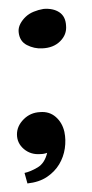

<svg xmlns="http://www.w3.org/2000/svg" viewBox="-20 -346 214 447"><path d="M81.1 -325.2Q103.5 -327.1 118.2 -317.4Q132.8 -307.6 133.8 -286.1Q135.7 -265.6 120.1 -250Q104.5 -234.4 78.1 -233.4Q59.6 -232.4 42.5 -241.2Q25.4 -250 23.4 -271.5Q22.5 -281.2 27.3 -290.5Q32.2 -299.8 40 -307.1Q47.9 -314.5 58.6 -318.8Q69.3 -323.2 81.1 -325.2ZM73.2 -85Q94.7 -86.9 109.9 -73.7Q125 -60.5 129.9 -39.1Q133.8 -20.5 130.9 -0.5Q127.9 19.5 117.7 36.6Q107.4 53.7 89.4 65.9Q71.3 78.1 43.9 81.1L37.1 56.6Q50.8 53.7 67.4 43.9Q84 34.2 89.8 9.8Q82 12.7 74.2 12.7Q51.8 14.6 35.6 1Q19.5 -12.7 19.5 -33.2Q19.5 -52.7 35.2 -68.4Q50.8 -84 73.2 -85Z"/></svg>

Font: Mystery Quest
Style: Regular
Weight: 400
Designer: Squid
Foundry: Font Diner, Inc DBA Sideshow
Version: Version 1.000